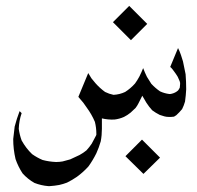

<svg xmlns="http://www.w3.org/2000/svg" viewBox="-20 -428 662 645"><path d="M517.6 101.6 461.9 156.2 401.4 96.7 457 41ZM474.6 -347.7 419.9 -293 359.4 -353.5 414.1 -408.2ZM361.3 -109.4Q381.8 -110.4 400.4 -119.1Q418.9 -130.9 433.6 -147.5Q441.4 -158.2 448.2 -170.9Q455.1 -184.6 460.9 -199.2Q466.8 -183.6 473.6 -169.9Q480.5 -158.2 488.3 -146.5Q502 -131.8 517.6 -121.1Q532.2 -114.3 547.9 -112.3Q549.8 -112.3 552.7 -112.3Q554.7 -112.3 557.6 -113.3Q569.3 -116.2 578.1 -124Q582 -128.9 584 -133.8Q585 -139.6 585 -145.5V-146.5Q585 -148.4 585 -149.9Q585 -151.4 584 -152.3Q584 -153.3 584 -153.8Q584 -154.3 584 -154.3Q581.1 -162.1 577.1 -169.9Q571.3 -179.7 564.5 -188.5Q561.5 -192.4 558.6 -196.3Q555.7 -200.2 551.8 -203.1L578.1 -266.6Q584 -254.9 587.9 -243.2Q591.8 -232.4 594.7 -221.7Q599.6 -200.2 603.5 -178.7Q605.5 -153.3 605.5 -127.9Q604.5 -107.4 601.6 -86.9Q597.7 -73.2 591.8 -61.5Q583 -50.8 572.3 -41Q568.4 -38.1 564.5 -36.1Q559.6 -35.2 554.7 -35.2H546.9Q539.1 -35.2 532.2 -37.1Q524.4 -39.1 516.6 -42Q502.9 -48.8 491.2 -57.6Q480.5 -69.3 471.7 -83L458 -106.4L445.3 -81.1Q441.4 -73.2 435.5 -65.4Q427.7 -57.6 418.9 -49.8Q408.2 -41 396.5 -35.2Q380.9 -28.3 364.3 -26.4Q342.8 -25.4 322.3 -30.3V4.9Q322.3 26.4 318.4 46.9Q312.5 67.4 303.7 86.9Q292 110.4 277.3 130.9Q259.8 150.4 238.3 166Q222.7 176.8 205.1 185.5Q192.4 190.4 178.7 193.4Q163.1 196.3 146.5 197.3Q146.5 197.3 145.5 197.3Q144.5 197.3 142.6 197.3Q118.2 195.3 95.7 186.5Q73.2 173.8 55.7 154.3Q41 131.8 32.2 106.4Q24.4 73.2 24.4 39.1Q26.4 17.6 29.3 -2.9Q36.1 -29.3 45.9 -54.7L52.7 -47.9Q43.9 -22.5 43 4.9Q45.9 25.4 52.7 43.9Q67.4 70.3 87.9 89.8Q104.5 101.6 123 109.4Q144.5 115.2 168 116.2Q168 116.2 168.5 116.2Q168.9 116.2 168.9 116.2Q179.7 116.2 190.4 114.3Q203.1 111.3 215.8 107.4Q231.4 100.6 247.1 92.8Q259.8 85.9 270.5 77.1Q280.3 66.4 288.1 54.7Q295.9 41 302.7 27.3L303.7 24.4V21.5Q303.7 1 298.8 -18.6Q288.1 -43.9 271.5 -66.4Q265.6 -75.2 259.8 -83Q252 -92.8 243.2 -102.5L276.4 -182.6Q281.2 -173.8 287.1 -165Q293.9 -156.2 300.8 -148.4Q315.4 -131.8 333 -119.1Q346.7 -112.3 361.3 -109.4Z"/></svg>

Font: Thabit
Style: Regular
Weight: 500
Designer: Regenerated by Nadim Shaikli
Foundry: MAK Alagha
Version: 0.01